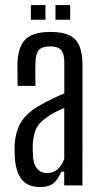

<svg xmlns="http://www.w3.org/2000/svg" viewBox="-20 -733 397 759"><path d="M140.4 6.4Q90.6 6.4 66.9 -22.3Q43.2 -50.9 38.6 -109Q38.1 -121.6 37.7 -134.6Q37.3 -147.6 37.8 -159.3Q40.1 -194.8 50.2 -223.1Q60.2 -251.5 82.2 -275Q104.3 -298.4 142.8 -319.5Q164.6 -331.9 187.7 -343Q210.7 -354.2 234.2 -363.8V-487.7Q234.2 -520.1 221.9 -534.9Q209.6 -549.7 177.3 -549.7Q149.2 -549.7 135.5 -537Q121.9 -524.3 120.4 -489.6Q119.9 -478.2 119.6 -461Q119.4 -443.9 119.6 -425.9Q119.9 -407.8 120.4 -393.6H49.9Q49.4 -412.3 48.9 -437.5Q48.4 -462.8 48.9 -482.9Q50.6 -526.7 64 -554.1Q77.5 -581.4 105.6 -594.1Q133.6 -606.8 179.7 -606.8Q227.6 -606.8 255.1 -593.1Q282.7 -579.4 294.4 -550Q306.1 -520.6 306.1 -473.2L305.9 0H233.8V-54.7H222Q210.7 -25.4 192.2 -9.5Q173.7 6.4 140.4 6.4ZM165.3 -48.9Q190.4 -48.9 207.4 -63.5Q224.5 -78.1 234 -105.6V-306Q216.8 -299.3 198.7 -290.1Q180.5 -280.9 158.7 -264.5Q130.3 -244.2 120.7 -218.5Q111 -192.9 109.5 -159.3Q109.4 -150.2 109.6 -138.2Q109.8 -126.1 110.3 -113.8Q112.8 -82.7 127.2 -65.8Q141.5 -48.9 165.3 -48.9ZM199.3 -655V-713.1H257.4V-655ZM102 -655V-713.1H159.7V-655Z"/></svg>

Font: Big Shoulders Thin
Style: Regular
Weight: 100
Designer: Patric King
Foundry: XO Type Co
Version: Version 2.002